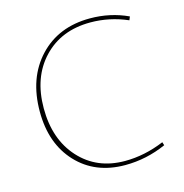

<svg xmlns="http://www.w3.org/2000/svg" viewBox="-105 -799 866 906"><g transform="rotate(-15 327.5 -346.0)"><path d="M397 10Q251 10 161.5 -85.5Q72 -181 72 -338Q72 -502 166 -602Q260 -702 414 -702Q513 -702 599 -662L592 -645Q504 -683 411 -683Q268 -683 181 -591Q94 -499 94 -348Q94 -196 179 -102.5Q264 -9 401 -9Q497 -9 593 -49L598 -33Q501 10 397 10Z"/></g></svg>

Font: Cantarell Thin
Style: Regular
Weight: 100
Designer: Dave Crossland, Nikolaus Waxweiler, Florian Fecher, Jacques Le Bailly, Eben Sorkin, Alexei Vanyashin, Alexios Zavras, Em
Version: Version 0.303